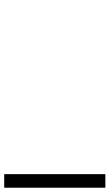

<svg xmlns="http://www.w3.org/2000/svg" viewBox="-20 -751 521 913"><path d="M481 141.6H0V77.1H481ZM0 -731Z"/></svg>

Font: Dai Banna SIL Light
Style: BoldOblique
Weight: 700
Italic angle: -11°
Designer: Victor Gaultney
Foundry: SIL International
Version: Version 2.000